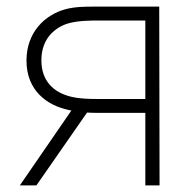

<svg xmlns="http://www.w3.org/2000/svg" viewBox="-20 -560 572 580"><path d="M40 0H90L243 -220C252.5 -219.5 262.5 -219 273 -219H419V0H462L461 -540H263C239 -540 207 -540 177 -532C116 -515 60 -463 60 -377C60 -288 120 -241 191 -227C192.5 -226.5 194 -226.5 195.5 -226ZM275 -261C254 -261 223 -261 194 -268C141 -281 105 -316 105 -378C105 -446 149 -478 185 -489C215 -498 256 -498 275 -498H419V-261Z"/></svg>

Font: Hauora ExtraLight
Style: Regular
Weight: 200
Designer: Mikhail Sharanda
Foundry: WCYS & Co.
Version: Version 1.010